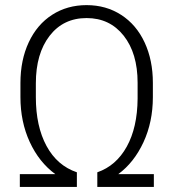

<svg xmlns="http://www.w3.org/2000/svg" viewBox="-20 -741 695 761"><path d="M365.7 -58.1Q440.4 -84 482.4 -159.7Q524.4 -235.4 525.4 -349.6V-413.1Q525.4 -529.8 470.2 -599.6Q415 -669.4 323.2 -669.4Q231 -669.4 176.5 -598.9Q122.1 -528.3 122.1 -410.6V-356Q122.1 -240.7 164.3 -162.6Q206.5 -84.5 284.7 -58.1V0H58.6V-50.8H199.2Q134.8 -98.1 97.9 -178.2Q61 -258.3 61 -356V-412.1Q61 -502.9 94 -573.5Q127 -644 186.8 -682.4Q246.6 -720.7 323.2 -720.7Q400.4 -720.7 460.4 -681.9Q520.5 -643.1 553.2 -572.8Q585.9 -502.4 585.9 -412.6V-356Q585.9 -257.8 548.6 -177.2Q511.2 -96.7 448.7 -50.8H589.8V0H365.7Z"/></svg>

Font: Roboto Light
Style: Regular
Weight: 300
Designer: Google
Version: Version 2.134; 2016; ttfautohint (v1.6)